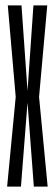

<svg xmlns="http://www.w3.org/2000/svg" viewBox="-20 -695 208 715"><path d="M6.5 0H58L82.5 -313L106 0H157.5L125.5 -334L156 -675H104.5L82.5 -356.5L60 -675H9L38.5 -334Z"/></svg>

Font: Anybody UltraCondensed Light
Style: Regular
Weight: 300
Width: 1
Version: Version 1.113;gftools[0.9.25]